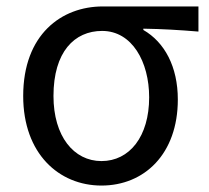

<svg xmlns="http://www.w3.org/2000/svg" viewBox="-20 -563 649 596"><path d="M295 13C428 13 532 -85 532 -254C532 -356 491 -432 425 -470V-474C485 -473 535 -470 596 -465V-543H299C171 -543 52 -456 52 -265C52 -86 163 13 295 13ZM295 -63C209 -63 146 -140 146 -265C146 -402 211 -467 297 -467C390 -467 443 -371 443 -261C443 -139 382 -63 295 -63Z"/></svg>

Font: Noto Sans Mono CJK SC
Style: Regular
Weight: 400
Designer: Ryoko NISHIZUKA 西塚涼子 (kana, bopomofo & ideographs); Paul D. Hunt (Latin, Greek & Cyrillic); Sandoll Communications 산돌커뮤니
Foundry: Adobe
Version: Version 2.004;hotconv 1.0.118;makeotfexe 2.5.65603